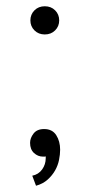

<svg xmlns="http://www.w3.org/2000/svg" viewBox="-20 -496 289 613"><path d="M90 -463Q103 -476 123 -476Q143 -476 156 -463Q169 -450 169 -431Q169 -412 156 -399Q143 -386 123 -386Q103 -386 90 -399Q77 -412 77 -431Q77 -450 90 -463ZM172 -18Q172 -3 168.5 14.5Q165 32 156 48Q147 64 132 77.5Q117 91 95 97L83 65Q103 61 114.5 45Q126 29 126 9V3Q125 4 124 4H117Q101 4 88.5 -7.5Q76 -19 76 -40Q76 -55 87 -69.5Q98 -84 121 -84Q147 -84 159.5 -64.5Q172 -45 172 -18Z"/></svg>

Font: Post Grotesk Light
Style: Light
Weight: 300
Version: Version 1.0